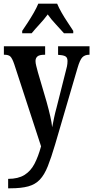

<svg xmlns="http://www.w3.org/2000/svg" viewBox="-20 -786 504 1038"><path d="M24 181Q78 181 112 160Q146 139 166.5 99.5Q187 60 202 5L57 -439Q46 -471 36 -480.5Q26 -490 5 -490H1V-536H224V-490H221Q193 -490 182.5 -481Q172 -472 172 -456Q172 -445 176 -429.5Q180 -414 185 -395L232 -235Q244 -192 252 -156.5Q260 -121 262 -98Q267 -124 272.5 -150Q278 -176 286 -205L335 -399Q339 -412 342 -427Q345 -442 345 -456Q345 -475 333.5 -481.5Q322 -488 297 -489L294 -490V-536H464V-490H462Q439 -490 425.5 -476.5Q412 -463 399 -418L278 -5Q257 66 238.5 112.5Q220 159 195.5 185Q171 211 133 221.5Q95 232 36 232H24ZM100 -619Q113 -638 130 -664Q147 -690 162.5 -717Q178 -744 187 -766H289Q298 -744 313.5 -717Q329 -690 346.5 -664Q364 -638 376 -619V-606H326Q307 -628 281.5 -655Q256 -682 238 -708Q219 -682 194 -655Q169 -628 151 -606H100Z"/></svg>

Font: Noto Serif Bengali ExtraCondensed SemiBold
Style: Regular
Weight: 600
Width: 2
Designer: Juan Bruce, Universal Thirst, Indian Type Foundry and the Monotype Design Team.
Foundry: Monotype Imaging Inc.
Version: Version 2.003; ttfautohint (v1.8.4.7-5d5b)